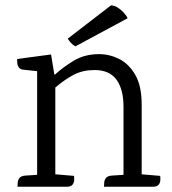

<svg xmlns="http://www.w3.org/2000/svg" viewBox="-20 -710 653 730"><path d="M518.7 -47.3 588.9 -41.3Q589.9 -36.3 589.7 -26.2Q589.5 -16.2 583.6 -8.1Q577.6 0 561.3 0H375.1Q376.1 -5 376.2 -14.6Q376.3 -24.2 382.5 -32.8Q388.7 -41.5 406.4 -42.5L449.6 -45.3V-303.9Q449.6 -370.5 422.9 -407.1Q396.1 -443.7 339.3 -443.7Q295.7 -443.7 261.9 -426.6Q228.1 -409.4 190.3 -377.2V-47.3L261.3 -41.3Q262.3 -36.3 262.1 -26.2Q261.9 -16.2 255.9 -8.1Q250 0 233.7 0H46.2Q47.2 -5 47.3 -14.6Q47.4 -24.2 53.7 -32.8Q59.9 -41.5 77.6 -42.5L121.2 -45.3V-439.4L68.8 -445Q56.9 -446.2 51.7 -453.6Q46.4 -460.9 45.8 -470.3Q45.2 -479.7 45.2 -485.7L174.1 -502.9L186.6 -426.9H189.6Q218.6 -453.7 260.1 -479Q301.7 -504.2 356.8 -504.2Q396.5 -504.2 433.4 -485.7Q470.2 -467.2 494.5 -425.1Q518.7 -383.1 518.7 -311.6ZM465.2 -640.7 266.9 -533.8Q256 -539.7 249.2 -547.5Q242.5 -555.4 237.5 -563L402.1 -689.7Q415.2 -689.1 427.5 -681.3Q439.7 -673.6 449.9 -662.6Q460.2 -651.7 465.2 -640.7Z"/></svg>

Font: Karma Variable Light
Style: Regular
Weight: 300
Designer: Joana Correia
Foundry: Indian Type Foundry
Version: Version 3.000